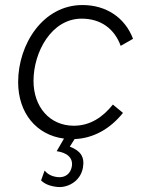

<svg xmlns="http://www.w3.org/2000/svg" viewBox="-20 -545 574 762"><path d="M208 197C247 201 299 176 309 121C317 77 299 53 257 37L276 7C350 4 417 -33 468 -97L428 -130C388 -80 338 -46 273 -46C177 -46 113 -121 113 -224C113 -338 184 -471 304 -471C382 -471 435 -429 459 -363L508 -391C476 -475 402 -525 307 -525C151 -525 52 -370 52 -219C52 -97 124 -9 234 5L205 55C247 61 271 82 265 116C260 145 238 161 209 158C183 155 168 145 157 132L143 171C157 185 178 194 208 197Z"/></svg>

Font: Fixel Text 20240404 Light
Style: Italic
Weight: 300
Width: 4
Italic angle: -10°
Designer: AlfaBravo + MacPaw
Foundry: Kyrylo Tkachov, Marchela Mozhyna, Serhii Makarenko, Maria Weinstein, Zakhar Kryvoshyya
Version: Version 1.211;Glyphs 3.2 (3225)